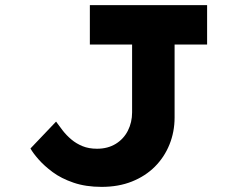

<svg xmlns="http://www.w3.org/2000/svg" viewBox="-20 -720 896 750"><path d="M377 10Q315 10 267 -6.5Q219 -23 186 -47.5Q153 -72 131 -97Q109 -122 99 -140L199 -245Q211 -228 225.5 -209.5Q240 -191 259 -175Q278 -159 302.5 -149Q327 -139 359 -139Q401 -139 432 -158Q463 -177 479.5 -209.5Q496 -242 496 -281V-546H331V-700H789V-546H662V-261Q662 -205 642 -155.5Q622 -106 585 -69Q548 -32 495.5 -11Q443 10 377 10Z"/></svg>

Font: Lexend Tera
Style: Bold
Weight: 700
Designer: Bonnie Shaver-Troup, Thomas Jockin
Foundry: Lexend
Version: Version 1.007